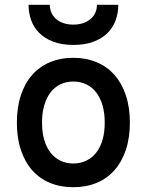

<svg xmlns="http://www.w3.org/2000/svg" viewBox="-20 -762 607 794"><path d="M283.2 12.2Q229.5 12.2 186.3 -5.9Q143.1 -23.9 112.8 -58.3Q82.5 -92.8 66.2 -142.3Q49.8 -191.9 49.8 -254.9Q49.8 -317.9 66.2 -367.7Q82.5 -417.5 112.8 -451.9Q143.1 -486.3 186.3 -504.6Q229.5 -522.9 283.2 -522.9Q336.4 -522.9 379.9 -504.6Q423.3 -486.3 453.6 -451.9Q483.9 -417.5 500.5 -367.7Q517.1 -317.9 517.1 -254.9Q517.1 -191.9 500.5 -142.3Q483.9 -92.8 453.6 -58.3Q423.3 -23.9 379.9 -5.9Q336.4 12.2 283.2 12.2ZM283.2 -85.9Q313 -85.9 337.2 -97.7Q361.3 -109.4 378.2 -131.1Q395 -152.8 404.1 -184.1Q413.1 -215.3 413.1 -254.9Q413.1 -294.4 404.1 -325.9Q395 -357.4 378.2 -379.4Q361.3 -401.4 337.2 -413.1Q313 -424.8 283.2 -424.8Q253.4 -424.8 229.5 -413.1Q205.6 -401.4 188.7 -379.4Q171.9 -357.4 162.8 -325.9Q153.8 -294.4 153.8 -254.9Q153.8 -215.3 162.8 -184.1Q171.9 -152.8 188.7 -131.1Q205.6 -109.4 229.5 -97.7Q253.4 -85.9 283.2 -85.9ZM283.2 -576.2Q234.9 -576.2 200 -589.6Q165 -603 142.3 -625.7Q119.6 -648.4 108.9 -678.5Q98.1 -708.5 98.1 -742.2H186Q186 -724.6 192.6 -709.7Q199.2 -694.8 211.7 -683.8Q224.1 -672.9 242.2 -666.5Q260.3 -660.2 283.2 -660.2Q306.2 -660.2 324.2 -666.5Q342.3 -672.9 355 -683.8Q367.7 -694.8 374.3 -709.7Q380.9 -724.6 380.9 -742.2H469.2Q469.2 -708.5 458.3 -678.2Q447.3 -647.9 424.3 -625.2Q401.4 -602.5 366.2 -589.4Q331.1 -576.2 283.2 -576.2Z"/></svg>

Font: Overpass
Style: Regular
Weight: 400
Designer: Delve Withrington
Foundry: Delve Fonts
Version: Version 1.001